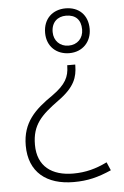

<svg xmlns="http://www.w3.org/2000/svg" viewBox="-53 -580 523 811"><g transform="rotate(-5 208.5 -175.0)"><path d="M256 -542C202 -542 161 -507 161 -446C161 -388 202 -352 256 -352C312 -352 350 -392 350 -447C350 -506 312 -542 256 -542ZM255 -511C295 -511 318 -489 318 -447C318 -410 293 -384 255 -384C219 -384 193 -410 193 -447C193 -488 219 -511 255 -511ZM276 -302H242V-298C241 -253 227 -222 168 -180C92 -128 38 -77 38 21C38 134 112 192 227 192C286 192 330 181 387 156L372 121C325 144 281 156 228 156C138 156 77 113 77 21C77 -64 117 -102 191 -156C264 -208 275 -250 276 -296Z"/></g></svg>

Font: Noto Sans Myanmar ExtraLight
Style: Regular
Weight: 200
Designer: Monotype Design Team
Foundry: Monotype Imaging Inc.
Version: Version 2.107